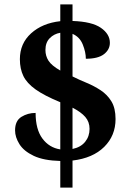

<svg xmlns="http://www.w3.org/2000/svg" viewBox="-20 -780 599 879"><path d="M256 -43Q180 -45 134.5 -66.5Q89 -88 69 -120Q49 -152 49 -183Q49 -227 78 -245Q107 -263 143 -263Q143 -188 174 -146Q205 -104 256 -96V-312Q183 -342 143 -370.5Q103 -399 87 -432Q71 -465 71 -509Q71 -581 122.5 -627.5Q174 -674 256 -683V-760H312V-684Q401 -681 442 -652.5Q483 -624 483 -584Q483 -553 456 -532Q429 -511 373 -511Q373 -541 359 -576Q345 -611 312 -625V-430Q342 -415 376 -401Q410 -387 440.5 -367Q471 -347 490 -316Q509 -285 509 -235Q509 -159 457 -107.5Q405 -56 312 -45V79H256ZM256 -630Q227 -625 207.5 -605Q188 -585 188 -551Q188 -524 202 -502Q216 -480 256 -457ZM312 -98Q350 -106 370 -131Q390 -156 390 -190Q390 -222 370.5 -244.5Q351 -267 312 -287Z"/></svg>

Font: Noto Serif Tibetan
Style: Bold
Weight: 700
Designer: Monotype Design Team
Foundry: Monotype Imaging Inc.
Version: Version 2.103; ttfautohint (v1.8.4.7-5d5b)